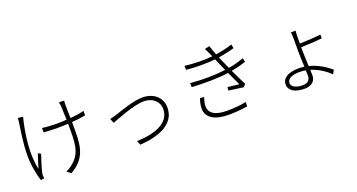

<svg xmlns="http://www.w3.org/2000/svg" viewBox="-47 -1468 4095 2202"><g transform="rotate(-20 2000.0 -366.5)"><path d="M182 -760C182 -747 181 -726 178 -706C166 -622 138 -470 138 -311C138 -185 168 -61 187 -1L230 -7C230 -15 228 -27 227 -36C226 -48 228 -64 231 -78C240 -123 273 -224 293 -283L260 -302C241 -246 219 -179 206 -131C163 -317 195 -536 231 -700C235 -717 240 -740 244 -754ZM918 -579C868 -566 810 -558 750 -553C748 -617 746 -694 747 -715C748 -737 747 -754 750 -767H686C689 -754 693 -737 695 -714C696 -692 699 -615 701 -550C657 -547 612 -546 569 -546C515 -546 444 -551 404 -558V-504C444 -500 519 -497 569 -497C613 -497 658 -498 702 -501V-475C702 -270 704 -146 580 -45C558 -25 522 -4 495 7L544 45C761 -78 751 -250 751 -475V-504C812 -508 869 -515 918 -525Z M1174 -387 1197 -332C1248 -350 1476 -446 1603 -446C1713 -446 1785 -378 1785 -288C1785 -111 1585 -50 1377 -43L1398 8C1637 -7 1836 -89 1836 -287C1836 -414 1736 -493 1605 -493C1491 -493 1331 -433 1259 -410C1228 -400 1203 -393 1174 -387Z M2223 -260C2212 -226 2200 -182 2200 -142C2200 -27 2299 33 2471 33C2541 33 2635 26 2700 14L2701 -39C2630 -22 2540 -17 2468 -17C2319 -17 2250 -67 2250 -152C2250 -179 2261 -224 2273 -256ZM2840 -522C2795 -505 2732 -485 2654 -472C2632 -520 2614 -561 2604 -584L2587 -624C2656 -635 2728 -651 2781 -667L2771 -715C2713 -695 2639 -678 2569 -668C2554 -707 2539 -747 2528 -783L2469 -770C2479 -752 2487 -737 2499 -709C2505 -695 2512 -679 2520 -662C2420 -652 2303 -654 2182 -668L2185 -619C2310 -607 2436 -608 2538 -618C2545 -602 2552 -586 2559 -570C2570 -544 2587 -506 2605 -465C2482 -449 2329 -446 2176 -460L2178 -411C2333 -402 2493 -402 2625 -421C2653 -359 2682 -296 2702 -255C2669 -259 2617 -264 2564 -271L2559 -230C2621 -222 2693 -212 2739 -205L2766 -238C2739 -288 2705 -361 2673 -429C2747 -443 2806 -459 2851 -474Z M3475 -77C3475 -28 3445 5 3384 5C3295 5 3247 -28 3247 -71C3247 -126 3311 -151 3400 -151C3425 -151 3449 -149 3473 -144C3474 -117 3475 -94 3475 -77ZM3514 -411C3582 -413 3699 -418 3771 -427L3770 -473C3697 -463 3581 -458 3514 -456V-541C3514 -562 3516 -600 3519 -612H3460C3464 -601 3466 -563 3466 -540V-371C3466 -321 3469 -251 3472 -189C3450 -192 3427 -194 3404 -194C3272 -194 3200 -146 3200 -70C3200 7 3274 50 3389 50C3483 50 3525 -3 3525 -62C3525 -81 3524 -105 3523 -132C3614 -104 3695 -50 3751 6L3778 -40C3719 -93 3629 -152 3521 -179C3518 -245 3514 -318 3514 -369Z"/></g></svg>

Font: Genne Gothic Light
Style: Regular
Weight: 300
Designer: Ryoko NISHIZUKA (kana & ideographs); Paul D. Hunt (Latin, Greek & Cyrillic); Wenlong ZHANG (bopomofo); Sandoll Communica
Foundry: Adobe Systems Incorporated
Version: Version 1.004;PS 1.004;hotconv 16.6.51;makeotf.lib2.5.65220